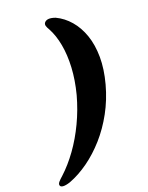

<svg xmlns="http://www.w3.org/2000/svg" viewBox="-252 -830 799 1038"><g transform="rotate(-20 147.0 -310.5)"><path d="M330 -310.5Q308 -229.5 270 -160Q232 -90.5 182.8 -35Q133.5 20.5 78.5 59.8Q23.5 99 -32 120Q-59 129 -74.5 127.5Q-90 126 -91 114.5Q-92 107 -83.8 97.2Q-75.5 87.5 -59 73Q-11.5 29.5 31.5 -30.2Q74.5 -90 108.2 -161Q142 -232 163.5 -310.5Q184 -389.5 187.8 -460.8Q191.5 -532 180.5 -591.5Q169.5 -651 145.5 -695Q137 -709 134.2 -718.8Q131.5 -728.5 136.5 -736.5Q153 -759 200 -742Q244.5 -721 278.5 -681.5Q312.5 -642 331.8 -586.5Q351 -531 351.5 -461.5Q352 -392 330 -310.5Z"/></g></svg>

Font: Fraunces Black
Style: Italic
Weight: 900
Italic angle: -16°
Version: Version 1.000;[b76b70a41]